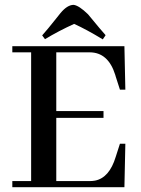

<svg xmlns="http://www.w3.org/2000/svg" viewBox="-20 -778 588 798"><path d="M501 -405.3 497.1 -585.9H31.2V-560.5H109.4V-25.4H31.2V0H497.1L501 -180.7H478.5L460.9 -126Q434.6 -39.1 375 -27.3Q364.3 -25.4 352.5 -25.4H213.9V-288.1H410.2V-316.4H213.9V-560.5H352.5Q429.7 -560.5 459 -466.8Q460 -462.9 460.9 -460L478.5 -405.3ZM407.2 -614.3 418.9 -631.8Q404.3 -647.5 345.7 -718.8Q308.6 -754.9 286.1 -757.8Q259.8 -757.8 231.4 -723.6Q225.6 -716.8 211.9 -699.2Q178.7 -657.2 155.3 -630.9L167 -615.2Q223.6 -649.4 288.1 -678.7Q339.8 -655.3 407.2 -614.3Z"/></svg>

Font: Abhaya Libre SemiBold
Style: Regular
Weight: 600
Designer: Pushpananda Ekanayake, Sol Matas, Pathum Egodawatta
Foundry: Mooniak
Version: Version 1.050 ; ttfautohint (v1.6)